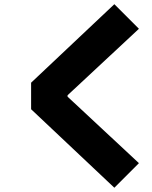

<svg xmlns="http://www.w3.org/2000/svg" viewBox="-20 -864 707 895"><path d="M294.9 -413.4 627.6 -103.5 513 11.1 125 -354.8V-478.5L513 -844.4L627.6 -729.8L294.9 -419.9Z"/></svg>

Font: Monoid
Style: Bold
Weight: 700
Width: 4
Designer: Andreas Larsen (@larsenwork)
Version: Version 0.61